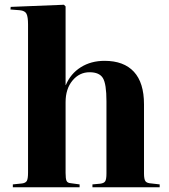

<svg xmlns="http://www.w3.org/2000/svg" viewBox="-20 -788 710 808"><path d="M34 0V-12L73 -16Q88 -18 93 -27Q98 -36 98 -62V-685Q98 -717 91.5 -730Q85 -743 63 -745L24 -748L25 -759L249 -768L256 -761V-430H257Q277 -478 320 -505Q363 -532 420 -532Q501 -532 543.5 -486Q586 -440 586 -349V-58Q586 -34 592 -25.5Q598 -17 617 -16L652 -12V0H369V-12L402 -15Q418 -17 423 -25.5Q428 -34 428 -58V-362Q428 -435 413 -459.5Q398 -484 357 -484Q314 -484 285 -449Q256 -414 256 -358V-60Q256 -36 260 -27Q264 -18 278 -17L315 -12V0Z"/></svg>

Font: Literata 72pt
Style: Bold
Weight: 700
Designer: Latin by Veronika Burian and Jose Scaglione. Greek by Irene Vlachou. Cyrillic by Vera Evstafieva.
Foundry: TypeTogether
Version: Version 3.002